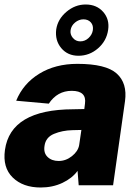

<svg xmlns="http://www.w3.org/2000/svg" viewBox="-27 -824 618 854"><path d="M-5 -157Q20 -337 299 -338L348 -339L351 -363Q359 -420 292 -420Q228 -420 190 -363L45 -376Q76 -452 147.5 -496Q219 -540 317 -540Q444 -540 492 -497Q540 -454 529 -374L476 0H323L318 -64Q294 -31 250.5 -10.5Q207 10 154 10Q75 10 29.5 -34.5Q-16 -79 -5 -157ZM325 -178 335 -246 295 -245Q250 -244 213 -228.5Q176 -213 171 -175Q166 -144 184.5 -126Q203 -108 234 -108Q266 -108 293 -129.5Q320 -151 325 -178ZM322 -576Q274 -576 245.5 -610Q217 -644 223 -693Q230 -739 268.5 -771.5Q307 -804 354 -804Q403 -804 432 -771Q461 -738 454 -691Q447 -642 409 -609Q371 -576 322 -576ZM344 -738Q324 -738 307 -724Q290 -710 287 -690Q284 -671 297 -655.5Q310 -640 330 -640Q351 -640 367 -655Q383 -670 386 -690Q389 -711 377 -724.5Q365 -738 344 -738Z"/></svg>

Font: Morrison ExtraBold
Style: Regular
Weight: 800
Designer: Pablo Impallari, Rodrigo Fuenzalida (Modified by Dan O. Williams)
Version: Version 0.03;June 6, 2019;FontCreator 11.5.0.2425 64-bit; tt